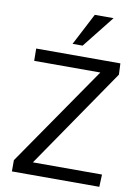

<svg xmlns="http://www.w3.org/2000/svg" viewBox="-102 -1023 785 1090"><g transform="rotate(10 290.5 -478.5)"><path d="M44.9 0V-64.9L441.9 -640.1H60.5L59.6 -710.9H544.9L547.9 -646.5L153.3 -71.3H551.8L548.8 0ZM258.3 -772.9 354 -957H462.4L316.4 -772.9Z"/></g></svg>

Font: Comme
Style: Regular
Weight: 400
Designer: Vernon Adams
Foundry: Vernon Adams
Version: Version 1.000;gftools[0.9.27]